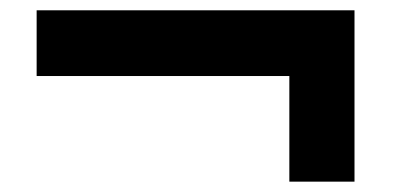

<svg xmlns="http://www.w3.org/2000/svg" viewBox="-20 -496 767 371"><path d="M539.1 -145V-349.1H50.8V-476.1H665V-145Z"/></svg>

Font: Archivo Expanded
Style: Bold
Weight: 700
Width: 7
Designer: Hector Gatti
Foundry: Omnibus-Type
Version: Version 2.001